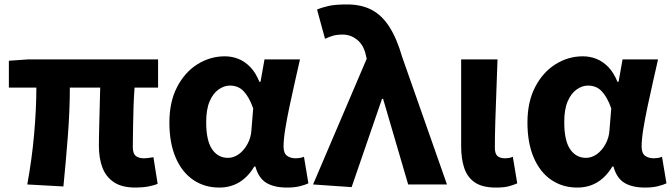

<svg xmlns="http://www.w3.org/2000/svg" viewBox="-20 -832 3031 866"><path d="M591 14Q530 14 494 -10Q458 -34 442 -76Q426 -118 426 -175Q426 -189 426.5 -217.5Q427 -246 428 -283.5Q429 -321 430 -361Q431 -401 432 -437H295Q295 -334 286 -218Q277 -102 266 9L103 0Q124 -114 134 -228Q144 -342 144 -437H20V-558L105 -564H693V-437H587Q584 -399 582.5 -356.5Q581 -314 580.5 -275.5Q580 -237 579.5 -208.5Q579 -180 579 -169Q579 -140 592 -129Q605 -118 630 -118Q644 -118 672 -123L691 -3Q676 4 649.5 9Q623 14 591 14Z M969 14Q902 14 851 -21Q800 -56 772 -122Q744 -188 744 -279Q744 -373 779 -440Q814 -507 871 -542.5Q928 -578 994 -578Q1026 -578 1055 -566.5Q1084 -555 1108.5 -530Q1133 -505 1150 -463H1155L1173 -564H1333Q1322 -515 1309.5 -460Q1297 -405 1285.5 -350.5Q1274 -296 1266.5 -249.5Q1259 -203 1259 -171Q1259 -141 1274.5 -129.5Q1290 -118 1314 -118Q1322 -118 1332 -119.5Q1342 -121 1351 -125L1371 -5Q1356 2 1332 8Q1308 14 1275 14Q1216 14 1181 -7.5Q1146 -29 1132 -81H1127Q1070 14 969 14ZM1008 -120Q1034 -120 1057 -136.5Q1080 -153 1096 -182Q1112 -211 1114 -245L1122 -343Q1113 -369 1102 -388.5Q1091 -408 1078.5 -421Q1066 -434 1050.5 -440Q1035 -446 1017 -446Q991 -446 966 -428.5Q941 -411 925.5 -375Q910 -339 910 -281Q910 -198 936.5 -159Q963 -120 1008 -120Z M1566 12 1392 0 1634 -567 1630 -584Q1620 -629 1591 -652.5Q1562 -676 1526 -676Q1500 -676 1482.5 -671Q1465 -666 1446 -657L1410 -789Q1437 -800 1466 -806Q1495 -812 1545 -812Q1610 -812 1656.5 -787.5Q1703 -763 1736.5 -710.5Q1770 -658 1794 -575L1996 0H1821L1708 -386H1703Z M2217 14Q2156 14 2122 -9Q2088 -32 2074 -74Q2060 -116 2060 -172V-564H2224Q2222 -498 2219 -424Q2216 -350 2214 -282.5Q2212 -215 2212 -166Q2212 -139 2223.5 -128.5Q2235 -118 2259 -118Q2266 -118 2275.5 -119.5Q2285 -121 2293 -125L2313 -5Q2295 3 2273.5 8.5Q2252 14 2217 14Z M2584 14Q2517 14 2466 -21Q2415 -56 2387 -122Q2359 -188 2359 -279Q2359 -373 2394 -440Q2429 -507 2486 -542.5Q2543 -578 2609 -578Q2641 -578 2670 -566.5Q2699 -555 2723.5 -530Q2748 -505 2765 -463H2770L2788 -564H2948Q2937 -515 2924.5 -460Q2912 -405 2900.5 -350.5Q2889 -296 2881.5 -249.5Q2874 -203 2874 -171Q2874 -141 2889.5 -129.5Q2905 -118 2929 -118Q2937 -118 2947 -119.5Q2957 -121 2966 -125L2986 -5Q2971 2 2947 8Q2923 14 2890 14Q2831 14 2796 -7.5Q2761 -29 2747 -81H2742Q2685 14 2584 14ZM2623 -120Q2649 -120 2672 -136.5Q2695 -153 2711 -182Q2727 -211 2729 -245L2737 -343Q2728 -369 2717 -388.5Q2706 -408 2693.5 -421Q2681 -434 2665.5 -440Q2650 -446 2632 -446Q2606 -446 2581 -428.5Q2556 -411 2540.5 -375Q2525 -339 2525 -281Q2525 -198 2551.5 -159Q2578 -120 2623 -120Z"/></svg>

Font: Noto Sans TC ExtraBold
Style: Regular
Weight: 800
Designer: Ryoko NISHIZUKA  (kana, bopomofo & ideographs); Paul D. Hunt (Latin, Greek & Cyrillic); Sandoll Communications , Soo-you
Foundry: Adobe
Version: Version 2.004-H2;hotconv 1.0.118;makeotfexe 2.5.65603